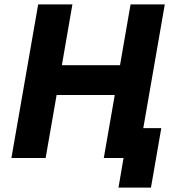

<svg xmlns="http://www.w3.org/2000/svg" viewBox="-20 -720 802 875"><path d="M575 -700 527 -423H262L310 -700H154L32 0H188L238 -287H503L453 0H543L520 135H668L715 -136H633L731 -700Z"/></svg>

Font: Fixel Display
Style: Bold Italic
Weight: 700
Italic angle: -10°
Designer: AlfaBravo + MacPaw
Foundry: Kyrylo Tkachov, Marchela Mozhyna, Serhii Makarenko, Maria Weinstein, Zakhar Kryvoshyya
Version: Version 1.210;Glyphs 3.2 (3217)